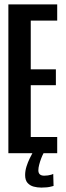

<svg xmlns="http://www.w3.org/2000/svg" viewBox="-20 -695 300 871"><path d="M18 0H239.5V-73.5H119.5V-308.5H233.5V-380.5H119.5V-601.5H239.5V-675H18ZM168 156Q181 156 192.8 154.8Q204.5 153.5 212.5 151.2Q220.5 149 223 148.5L221.5 94Q219.5 95.5 212.8 97.5Q206 99.5 197.2 100.8Q188.5 102 180.5 102Q167.5 102 160.8 96Q154 90 154 77.5Q154 66.5 157.8 52Q161.5 37.5 167.2 22.8Q173 8 177.5 0H127Q122.5 8 114.5 24.2Q106.5 40.5 100.2 60.2Q94 80 94 99Q94 122.5 105 134.8Q116 147 132.5 151.5Q149 156 168 156Z"/></svg>

Font: Anybody ExtraCondensed Medium
Style: Regular
Weight: 500
Width: 2
Version: Version 1.113;gftools[0.9.25]